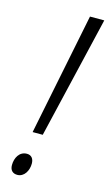

<svg xmlns="http://www.w3.org/2000/svg" viewBox="-114 -757 461 805"><g transform="rotate(15 117.0 -354.0)"><path d="M65 -184H109L234 -714H172ZM49 6C79 6 96 -25 96 -55C96 -77 85 -90 66 -90C33 -90 17 -59 17 -28C17 -6 29 6 49 6Z"/></g></svg>

Font: Noto Sans Condensed Light
Style: Italic
Weight: 300
Width: 3
Italic angle: -12°
Designer: Monotype Design Team
Foundry: Monotype Imaging Inc.
Version: Version 2.013